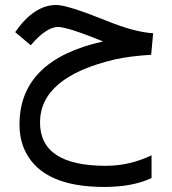

<svg xmlns="http://www.w3.org/2000/svg" viewBox="-20 -425 678 759"><path d="M387.7 -261.2Q246.6 -318.4 209.5 -318.4Q163.1 -318.4 101.6 -246.1L40 -297.9Q114.3 -405.3 202.6 -405.3Q246.6 -405.3 401.4 -342.8Q512.2 -297.9 585.4 -293.5L577.6 -208.5Q492.2 -203.1 435.5 -190.4Q138.2 -120.6 138.2 59.1Q138.2 230.5 398.4 230.5Q491.7 230.5 579.1 189V278.8Q504.9 314 391.6 314Q153.8 314 83 179.2Q57.1 130.4 57.1 66.9Q57.1 -188 387.7 -261.2Z"/></svg>

Font: Nahid FD
Style: FD
Weight: 400
Foundry: DejaVu fonts team - Redesigned by Saber Rastikerdar
Version: Version 0.3.0